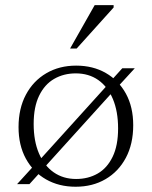

<svg xmlns="http://www.w3.org/2000/svg" viewBox="-20 -700 577 730"><path d="M45 0 112 -73.5 125 -85.5 390 -378.5 402 -393 445 -440.5H492.5L426 -368L413.5 -356L147.5 -62L135.5 -48L92 0ZM269.5 -19.5Q315.5 -19.5 351.5 -40.2Q387.5 -61 408.2 -103.8Q429 -146.5 429 -211.5Q429 -276.5 409.2 -323.5Q389.5 -370.5 353.5 -395.8Q317.5 -421 268 -421Q222 -421 185.8 -400Q149.5 -379 128.8 -336.2Q108 -293.5 108 -228.5Q108 -164 128 -117Q148 -70 184.2 -44.8Q220.5 -19.5 269.5 -19.5ZM267.5 10Q204 10 155 -18Q106 -46 78.2 -97Q50.5 -148 50.5 -216.5Q50.5 -287.5 78.5 -340Q106.5 -392.5 156 -421.5Q205.5 -450.5 269.5 -450.5Q333.5 -450.5 382.2 -422.5Q431 -394.5 458.8 -343.8Q486.5 -293 486.5 -224Q486.5 -152.5 458.5 -100Q430.5 -47.5 381.2 -18.8Q332 10 267.5 10ZM246.5 -515.5 340 -680.5H412V-671.5L271.5 -515.5Z"/></svg>

Font: Newsreader 16pt Light
Style: Regular
Weight: 300
Designer: Hugues Gentile
Foundry: Production Type
Version: Version 1.003